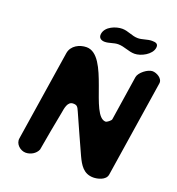

<svg xmlns="http://www.w3.org/2000/svg" viewBox="-154 -1006 1043 1131"><g transform="rotate(20 367.0 -440.0)"><path d="M259 -707C216 -707 166 -683 158 -633L70 -67C64 -30 100 0 133 0C162 0 195 -17 207 -47C213 -84 244 -256 252 -293C257 -321 262 -368 298 -368C321 -368 327 -361 339 -333C354 -297 431 -129 447 -93C470 -44 496 1 557 1C583 1 634 -10 640 -47L734 -653C739 -685 698 -707 672 -707C643 -707 594 -670 589 -640L546 -360C545 -351 521 -333 513 -333C417 -333 400 -707 259 -707ZM428 -787C467 -787 498 -767 536 -767C576 -767 638 -799 645 -843C649 -870 631 -874 608 -874C579 -874 551 -860 523 -860C486 -860 457 -881 419 -881C381 -881 318 -858 311 -810C307 -785 324 -773 347 -773C375 -773 400 -787 428 -787Z"/></g></svg>

Font: Asimov Print
Style: Regular
Weight: 500
Designer: Google
Version: Version 2.000980: 2014